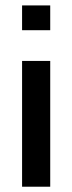

<svg xmlns="http://www.w3.org/2000/svg" viewBox="-20 -706 273 726"><path d="M169.9 -475.6V0H63.5V-475.6ZM169.9 -685.5V-591.8H63.5V-685.5Z"/></svg>

Font: Yantramanav Medium
Style: Regular
Weight: 500
Version: Version 1.001;PS 1.0;hotconv 1.0.72;makeotf.lib2.5.5900; ttf